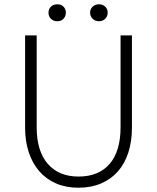

<svg xmlns="http://www.w3.org/2000/svg" viewBox="-20 -865 733 895"><path d="M346 10Q287 10 241 -10Q195 -30 163 -67Q131 -104 114 -155.5Q97 -207 97 -270V-700H151V-272Q151 -161 202.5 -101.5Q254 -42 346 -42Q440 -42 491 -101Q542 -160 542 -272V-700H595V-270Q595 -207 578.5 -155Q562 -103 530 -66.5Q498 -30 451.5 -10Q405 10 346 10ZM247 -766Q229 -766 217.5 -777.5Q206 -789 206 -806Q206 -823 217.5 -834Q229 -845 247 -845Q265 -845 276 -834Q287 -823 287 -806Q287 -789 276 -777.5Q265 -766 247 -766ZM441 -766Q424 -766 412 -777.5Q400 -789 400 -806Q400 -823 412 -834Q424 -845 441 -845Q459 -845 470.5 -834Q482 -823 482 -806Q482 -789 470.5 -777.5Q459 -766 441 -766Z"/></svg>

Font: Tilda Sans Light
Style: Regular
Weight: 300
Designer: ParaType Ltd
Foundry: ParaType Ltd
Version: Version 1.009